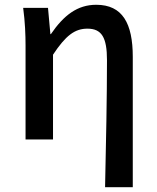

<svg xmlns="http://www.w3.org/2000/svg" viewBox="-20 -584 656 804"><path d="M420 200H536V-346C536 -486 493 -564 383 -564C304 -564 247 -520 193 -441H191L181 -551H77C85 -492 87 -437 87 -394V0H202V-355C255 -435 293 -464 346 -464C406 -464 428 -427 428 -332C428 -183 424 23 420 200Z"/></svg>

Font: GenYoGothic2 TW M
Style: Regular
Weight: 500
Version: Version 2.100;PS 2.1;hotconv 16.6.51;makeotf.lib2.5.65220 DE